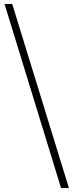

<svg xmlns="http://www.w3.org/2000/svg" viewBox="-20 -783 373 975"><path d="M330 172H290L3 -763H42Z"/></svg>

Font: Noto Serif SC
Style: Regular
Weight: 200
Designer: Ryoko NISHIZUKA 西塚涼子 (kana & ideographs); Frank Grießhammer (Latin, Greek & Cyrillic); Wenlong ZHANG 张文龙 (bopomofo); San
Foundry: Adobe
Version: Version 2.001;hotconv 1.1.0;makeotfexe 2.6.0